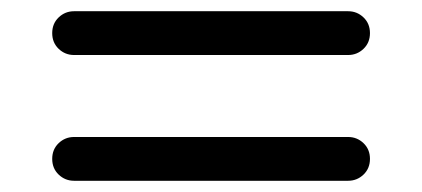

<svg xmlns="http://www.w3.org/2000/svg" viewBox="-20 -502 752 342"><path d="M600 -258Q616 -258 627.5 -247Q639 -236 639 -219Q639 -202 627.5 -191Q616 -180 600 -180H112Q96 -180 84.5 -191Q73 -202 73 -219Q73 -236 84.5 -247Q96 -258 112 -258ZM112 -404Q96 -404 84.5 -415Q73 -426 73 -443Q73 -460 84.5 -471Q96 -482 112 -482H600Q616 -482 627.5 -471Q639 -460 639 -443Q639 -426 627.5 -415Q616 -404 600 -404Z"/></svg>

Font: VarelaRound
Style: Regular
Weight: 400
Designer: Joe Prince, Avraham Cornfeld
Foundry: Joe Prince, Avraham Cornfeld
Version: Version 2.000;PS 002.000;hotconv 1.0.88;makeotf.lib2.5.64775